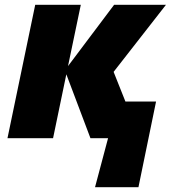

<svg xmlns="http://www.w3.org/2000/svg" viewBox="-20 -573 709 796"><path d="M374 203H554L627 -152H500L451 -275L668 -553H453L262 -299L315 -553H126L11 0H200L255 -265L355 0H428Z"/></svg>

Font: Noto Sans Black
Style: Italic
Weight: 900
Italic angle: -12°
Designer: Monotype Design Team
Foundry: Monotype Imaging Inc.
Version: Version 2.013